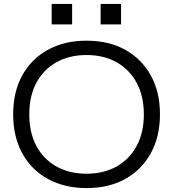

<svg xmlns="http://www.w3.org/2000/svg" viewBox="-20 -947 881 977"><path d="M420 10Q308 10 223.5 -36.5Q139 -83 93 -167.5Q47 -252 47 -365Q47 -479 93 -563Q139 -647 223.5 -693.5Q308 -740 420 -740Q534 -740 617.5 -693.5Q701 -647 747.5 -563Q794 -479 794 -365Q794 -252 747.5 -167.5Q701 -83 617.5 -36.5Q534 10 420 10ZM420 -63Q509 -63 574.5 -100.5Q640 -138 676 -205.5Q712 -273 712 -365Q712 -457 676 -524.5Q640 -592 574.5 -629.5Q509 -667 420 -667Q332 -667 266 -629.5Q200 -592 164.5 -524.5Q129 -457 129 -365Q129 -273 164.5 -205.5Q200 -138 266 -100.5Q332 -63 420 -63ZM492 -823V-927H596V-823ZM243 -823V-927H347V-823Z"/></svg>

Font: M PLUS 1 Thin
Style: Regular
Weight: 400
Version: Version 1.001